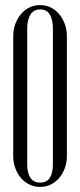

<svg xmlns="http://www.w3.org/2000/svg" viewBox="-20 -727 316 755"><path d="M32 -584Q32 -610 40 -632Q48 -654 62 -671Q76 -688 95.5 -697.5Q115 -707 138 -707Q161 -707 180 -697.5Q199 -688 213 -671Q227 -654 235 -632Q243 -610 243 -584V-113Q243 -88 235 -66Q227 -44 213 -27.5Q199 -11 180 -1.5Q161 8 138 8Q115 8 95.5 -1.5Q76 -11 62 -27.5Q48 -44 40 -66Q32 -88 32 -113ZM87 -80Q87 -47 99.5 -28Q112 -9 138 -9Q164 -9 176 -28Q188 -47 188 -80V-613Q188 -649 176 -669.5Q164 -690 138 -690Q112 -690 99.5 -669.5Q87 -649 87 -613Z"/></svg>

Font: Moniqa Cond Heading
Style: Regular
Weight: 400
Width: 3
Designer: Rajesh Rajput
Foundry: Rajesh Rajput
Version: Version 1.000